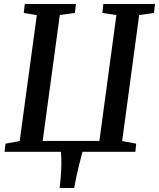

<svg xmlns="http://www.w3.org/2000/svg" viewBox="-20 -763 799 965"><path d="M280 182Q283.5 151.5 285.8 121Q288 90.5 288.5 60Q289 29.5 286.5 0H3L7.5 -41L79 -54L165 -687L99.5 -698L104.5 -743H361.5L356.5 -698L280.5 -687.5L194.5 -54.5H479.5L565 -687.5L494.5 -698L499.5 -743H759L754 -698L679.5 -687.5L594 -54L664.5 -41L660.5 0H394.5Q386.5 29.5 379 60Q371.5 90.5 364.8 121Q358 151.5 353 182Z"/></svg>

Font: Merriweather 20pt Medium
Style: Italic
Weight: 500
Italic angle: -7.8°
Version: Version 2.101